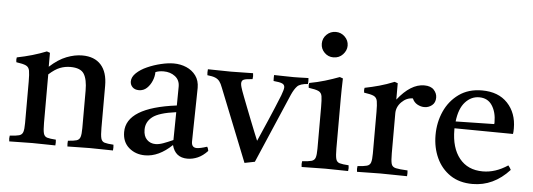

<svg xmlns="http://www.w3.org/2000/svg" viewBox="-49 -876 2856 1029"><g transform="rotate(5 1379.0 -362.0)"><path d="M340 1Q338 -15 340 -30Q371 -32 386 -36.5Q401 -41 406 -56Q411 -71 411 -104V-306Q411 -366 392.5 -395.5Q374 -425 319 -425Q290 -425 263 -414.5Q236 -404 204 -375V-114Q204 -75 208.5 -58Q213 -41 228 -36.5Q243 -32 275 -30Q277 -15 275 1Q247 1 216.5 0Q186 -1 151 -1Q119 -1 88 0Q57 1 27 1Q24 -15 27 -30Q61 -32 77 -36.5Q93 -41 98 -56Q103 -71 103 -104V-328Q103 -367 99.5 -386Q96 -405 80.5 -412.5Q65 -420 28 -425Q25 -439 28 -451Q114 -468 186 -497L203 -491V-416Q249 -458 293 -475Q337 -492 377 -492Q443 -492 478 -453Q513 -414 513 -341V-114Q513 -75 517.5 -58Q522 -41 537 -36.5Q552 -32 585 -30Q587 -15 585 1Q555 1 526.5 0Q498 -1 460 -1Q423 -1 395.5 0Q368 1 340 1Z M986 10Q920 10 903 -56Q832 12 758 12Q707 12 671.5 -18.5Q636 -49 636 -103Q636 -235 905 -269Q905 -293 905.5 -318Q906 -343 906 -371Q906 -406 880.5 -425.5Q855 -445 819 -445Q793 -445 775 -437Q775 -414 765 -390Q755 -366 737.5 -349.5Q720 -333 695 -333Q673 -333 660.5 -345.5Q648 -358 648 -376Q648 -400 670.5 -421.5Q693 -443 728 -458.5Q763 -474 801 -483Q839 -492 869 -492Q906 -492 937.5 -478.5Q969 -465 988.5 -438.5Q1008 -412 1008 -373Q1008 -349 1007 -310.5Q1006 -272 1005.5 -228.5Q1005 -185 1004 -146Q1003 -107 1003 -83Q1003 -51 1031 -51Q1049 -51 1086 -63Q1090 -58 1091.5 -52Q1093 -46 1094 -41Q1069 -14 1041.5 -2Q1014 10 986 10ZM903 -83 905 -233Q813 -221 778.5 -194Q744 -167 744 -125Q744 -90 762.5 -71.5Q781 -53 809 -53Q827 -53 849.5 -61Q872 -69 903 -83Z M1348 -5 1293 6 1137 -385Q1129 -407 1120 -418.5Q1111 -430 1096.5 -436Q1082 -442 1054 -445Q1052 -459 1054 -477Q1083 -477 1114.5 -476Q1146 -475 1177 -475Q1206 -475 1240 -476Q1274 -477 1297 -477Q1300 -461 1297 -445Q1263 -443 1250.5 -438Q1238 -433 1238 -417Q1238 -409 1241.5 -397Q1245 -385 1248 -377Q1251 -369 1260 -345Q1269 -321 1281.5 -289.5Q1294 -258 1307 -224.5Q1320 -191 1331.5 -163Q1343 -135 1350 -118Q1371 -166 1400.5 -234Q1430 -302 1458 -372Q1463 -386 1466.5 -397.5Q1470 -409 1470 -416Q1470 -430 1457 -436Q1444 -442 1410 -445Q1409 -461 1410 -477Q1436 -477 1459.5 -476Q1483 -475 1516 -475Q1531 -475 1544.5 -475.5Q1558 -476 1595 -477Q1597 -460 1595 -445Q1553 -442 1538 -426.5Q1523 -411 1509 -380Z M1850 1Q1822 1 1792 0Q1762 -1 1727 -1Q1695 -1 1662.5 0Q1630 1 1600 1Q1597 -15 1600 -30Q1634 -32 1650 -36.5Q1666 -41 1671 -56Q1676 -71 1676 -104V-328Q1676 -367 1673 -386Q1670 -405 1654.5 -412.5Q1639 -420 1601 -425Q1598 -439 1601 -451Q1645 -459 1685 -471Q1725 -483 1762 -497L1779 -491Q1778 -460 1777.5 -433Q1777 -406 1777 -382V-114Q1777 -75 1781.5 -58Q1786 -41 1801.5 -36.5Q1817 -32 1850 -30Q1853 -15 1850 1ZM1650 -667Q1650 -696 1670.5 -716Q1691 -736 1720 -736Q1748 -736 1768.5 -716Q1789 -696 1789 -668Q1789 -642 1769 -620.5Q1749 -599 1718 -599Q1690 -599 1670 -619Q1650 -639 1650 -667Z M1898 1Q1895 -15 1898 -30Q1932 -32 1948 -36.5Q1964 -41 1969 -56Q1974 -71 1974 -104V-328Q1974 -367 1970.5 -386Q1967 -405 1951.5 -412.5Q1936 -420 1899 -425Q1896 -439 1899 -451Q1939 -459 1977 -469.5Q2015 -480 2057 -497L2074 -491V-403Q2144 -492 2217 -492Q2252 -492 2269 -473.5Q2286 -455 2286 -432Q2286 -405 2268 -390.5Q2250 -376 2227 -376Q2208 -376 2189.5 -386Q2171 -396 2162 -417Q2128 -417 2101.5 -390.5Q2075 -364 2075 -329V-114Q2075 -75 2079.5 -58Q2084 -41 2103.5 -36.5Q2123 -32 2167 -30Q2169 -16 2167 1Q2133 1 2097 0Q2061 -1 2023 -1Q1986 -1 1957.5 0Q1929 1 1898 1Z M2520 12Q2449 12 2400 -21Q2351 -54 2325.5 -109.5Q2300 -165 2300 -232Q2300 -301 2326.5 -360Q2353 -419 2404 -455.5Q2455 -492 2528 -492Q2616 -492 2665.5 -439.5Q2715 -387 2715 -304Q2715 -294 2714.5 -286.5Q2714 -279 2713 -274L2398 -277Q2398 -273 2398 -270Q2398 -172 2443 -116Q2488 -60 2569 -60Q2637 -60 2703 -104Q2713 -92 2718 -81Q2633 12 2520 12ZM2401 -314 2608 -318Q2609 -320 2609 -323.5Q2609 -327 2609 -328Q2609 -382 2585.5 -418Q2562 -454 2516 -454Q2473 -454 2441 -419Q2409 -384 2401 -314Z"/></g></svg>

Font: Tiro Gurmukhi
Style: Regular
Weight: 400
Designer: Gurmukhi: John Hudson & Fiona Ross. Latin: John Hudson.
Foundry: Tiro Typeworks Ltd.
Version: Version 1.52